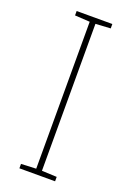

<svg xmlns="http://www.w3.org/2000/svg" viewBox="-139 -767 561 819"><g transform="rotate(20 141.5 -357.0)"><path d="M223 0H61V-20L129 -23V-690L61 -694V-714H223V-694L155 -690V-23L223 -20Z"/></g></svg>

Font: Noto Sans Thaana Thin
Style: Regular
Weight: 100
Designer: David Williams
Foundry: Google Inc.
Version: Version 3.001; ttfautohint (v1.8.4.7-5d5b)